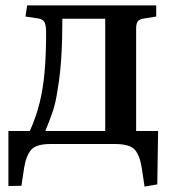

<svg xmlns="http://www.w3.org/2000/svg" viewBox="-20 -531 643 708"><path d="M513 157 503 90Q496 43 477.5 21.5Q459 0 403 0H166Q113 0 94.5 22Q76 44 69 88L59 154L11 155V-48H90Q113 -99 126 -151.5Q139 -204 144.5 -266.5Q150 -329 150 -410Q150 -437 144.5 -448.5Q139 -460 121 -463L74 -470L80 -511H556V-470L512 -463Q493 -460 487.5 -451.5Q482 -443 482 -425V-48H563L560 149ZM147 -48H368V-462H210Q210 -385 206 -319.5Q202 -254 192 -198Q186 -155 175.5 -123Q165 -91 147 -48Z"/></svg>

Font: Literata 36pt Medium
Style: Regular
Weight: 500
Designer: Latin by Veronika Burian and Jose Scaglione. Greek by Irene Vlachou. Cyrillic by Vera Evstafieva.
Foundry: TypeTogether
Version: Version 3.002